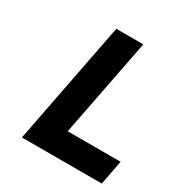

<svg xmlns="http://www.w3.org/2000/svg" viewBox="-160 -802 880 924"><g transform="rotate(30 280.0 -340.0)"><path d="M222 -680H372L266 -136H560L534 0H90Z"/></g></svg>

Font: Teachers[wght] Italic
Style: Regular
Weight: 400
Designer: Alfredo Marco Pradil & Chank Diesel
Version: Version 1.000;Glyphs 3.1.2 (3151)